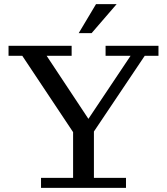

<svg xmlns="http://www.w3.org/2000/svg" viewBox="-20 -902 801 922"><path d="M334 -263 87 -634H21V-682H324V-634H204L414 -317H395L607 -634H487V-682H741V-634H675L426 -263ZM177 0V-48H331V-323H431V-48H585V0ZM358 -743 441 -882H540L420 -743Z"/></svg>

Font: Montagu Slab
Style: Bold
Weight: 700
Designer: Florian Karsten
Foundry: Florian Karsten
Version: Version 1.000